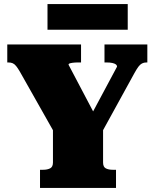

<svg xmlns="http://www.w3.org/2000/svg" viewBox="-20 -930 765 950"><path d="M242 -305 256 -261 78 -576Q68 -593 60 -603Q52 -613 43 -617Q34 -621 21 -621H16V-710H381V-621H368Q351 -621 340 -619.5Q329 -618 324 -616Q319 -614 319 -610L467 -329L405 -312L559 -600Q559 -607 553 -611.5Q547 -616 535.5 -618.5Q524 -621 506 -621H497V-710H709V-621H704Q692 -621 682.5 -616Q673 -611 664.5 -599.5Q656 -588 645 -568L473 -255L490 -305V-126Q490 -104 503.5 -97Q517 -90 537 -90H554V0H178V-90H194Q214 -90 228 -97Q242 -104 242 -126ZM215 -910H612V-783H215Z"/></svg>

Font: Roboto Serif Black
Style: Regular
Weight: 900
Designer: Greg Gazdowicz
Foundry: Commercial Type
Version: Version 1.008